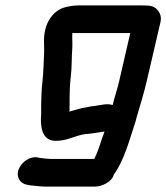

<svg xmlns="http://www.w3.org/2000/svg" viewBox="-20 -529 614 709"><path d="M396 -141C376 -148 354 -141 331 -138L315 -136C309 -135 304 -134 301 -133C277 -130 257 -122 236 -117C236 -120 237 -122 237 -124C237 -129 236 -136 237 -144V-166C237 -190 238 -215 241 -242C246 -281 244 -316 247 -353C248 -373 246 -390 247 -407H461L420 -229C413 -199 403 -171 396 -141ZM481 -82 484 -94C498 -142 511 -183 522 -230L573 -449C576 -464 573 -477 565 -488C550 -507 539 -509 505 -509H268C251 -509 230 -505 216 -501C184 -491 156 -460 147 -419C139 -384 144 -367 143 -336C141 -300 141 -267 137 -230C133 -199 133 -171 132 -144V-122V-108C128 -61 135 -12 181 -9C188 -9 195 -9 203 -10C237 -13 273 -35 309 -35L324 -37C336 -39 351 -41 363 -43H366L355 -13C348 10 338 39 328 58H167C159 58 133 55 127 54L117 52C88 48 59 71 49 96C38 125 55 149 79 153L88 155C100 156 131 160 143 160H331C357 160 394 142 400 116C438 65 458 -12 481 -82Z"/></svg>

Font: Electronic
Style: UltBlkIt
Weight: 500
Version: Version 1.011